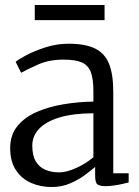

<svg xmlns="http://www.w3.org/2000/svg" viewBox="-20 -742 561 773"><path d="M188 11Q143.5 11 105.5 -5.5Q67.5 -22 44.2 -56.8Q21 -91.5 21 -146Q21 -198.5 49.8 -234Q78.5 -269.5 126.8 -290.8Q175 -312 234.5 -322Q294 -332 356 -333V-375Q356 -424.5 345.5 -452Q335 -479.5 309 -490.8Q283 -502 236 -502Q177.5 -502 133.2 -482.2Q89 -462.5 65 -449L43 -493Q52 -501.5 84.5 -519Q117 -536.5 162.5 -551.2Q208 -566 256 -566Q322.5 -566 362 -547Q401.5 -528 418.8 -485.5Q436 -443 436 -373V-44.5H498V-7.5Q487 -4.5 471 -1Q455 2.5 437.5 5Q420 7.5 405 7.5Q383.5 7.5 373.2 1Q363 -5.5 363 -34.5V-70Q350.5 -59 325.2 -39.8Q300 -20.5 265 -4.8Q230 11 188 11ZM218 -48Q248 -48 287 -65.8Q326 -83.5 356 -109V-286Q273 -285.5 218.5 -268.8Q164 -252 137 -223Q110 -194 110 -156Q110 -116 124.2 -92.2Q138.5 -68.5 163 -58.2Q187.5 -48 218 -48ZM401 -722V-661H120V-722Z"/></svg>

Font: Merriweather Light 18pt Light
Style: Regular
Weight: 300
Version: Version 2.100